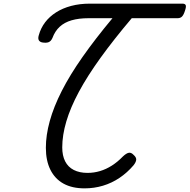

<svg xmlns="http://www.w3.org/2000/svg" viewBox="-20 -1018 1042 1055"><path d="M445 17Q376 17 329 -9Q282 -35 257 -85Q232 -135 232 -206Q232 -275 253.5 -353Q275 -431 319.5 -518.5Q364 -606 433.5 -705Q503 -804 598 -918H467Q413 -918 373.5 -906.5Q334 -895 308 -871Q282 -847 268 -809Q260 -791 246.5 -786Q233 -781 211 -785Q198 -788 193 -797.5Q188 -807 193 -824Q204 -864 228 -895.5Q252 -927 288 -950Q324 -973 371 -985.5Q418 -998 474 -998H982Q997 -998 1000.5 -989.5Q1004 -981 996 -958Q989 -936 980 -927Q971 -918 956 -918H704Q605 -801 532.5 -700.5Q460 -600 413.5 -513.5Q367 -427 344.5 -351Q322 -275 322 -208Q322 -163 338 -131.5Q354 -100 385.5 -84Q417 -68 461 -68Q496 -68 529.5 -78Q563 -88 594.5 -108Q626 -128 655 -158Q674 -176 687.5 -178.5Q701 -181 714 -167Q729 -154 728.5 -141Q728 -128 714 -110Q679 -69 636.5 -40.5Q594 -12 545.5 2.5Q497 17 445 17Z"/></svg>

Font: Playwrite MX
Style: Regular
Weight: 400
Designer: Veronika Burian, José Scaglione
Foundry: TypeTogether
Version: Version 1.002